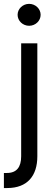

<svg xmlns="http://www.w3.org/2000/svg" viewBox="-33 -770 290 995"><path d="M76.7 -545.5V39.8C76.7 95.2 54 126.4 2.8 126.4H-12.8V204.5H4.3C109.4 204.5 160.5 140.6 160.5 39.8V-545.5ZM58.2 -693.2C58.2 -661.9 85.2 -636.4 117.9 -636.4C150.6 -636.4 177.6 -661.9 177.6 -693.2C177.6 -724.4 150.6 -750 117.9 -750C85.2 -750 58.2 -724.4 58.2 -693.2Z"/></svg>

Font: Margiela Sans
Style: Regular
Weight: 400
Designer: Stefan Endress, Andreas Faust
Version: Version 1.100;FEAKit 1.0